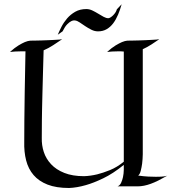

<svg xmlns="http://www.w3.org/2000/svg" viewBox="-20 -893 822 920"><path d="M277.8 -705.1Q258.3 -691.4 234.6 -676.3Q210.9 -661.1 189 -651.9Q187 -589.4 185.8 -538.1Q184.6 -486.8 183.3 -445.6Q182.1 -404.3 181.6 -372.6Q181.2 -340.8 180.7 -316.9Q179.7 -261.2 180.2 -231.9Q179.2 -197.3 189.9 -164.6Q200.7 -131.8 224.9 -106Q249 -80.1 288.1 -64.5Q327.1 -48.8 382.8 -48.8Q413.1 -49.8 445.8 -57.6Q473.6 -64.5 507.3 -78.1Q541 -91.8 573.2 -118.2V-646Q566.4 -647 559.1 -647Q551.8 -647 544.9 -647Q531.2 -647 517.8 -646.2Q504.4 -645.5 493.2 -644Q516.1 -664.6 533.9 -675.3Q551.8 -686 564.5 -691.4Q579.1 -697.3 589.8 -698.2Q599.1 -698.2 613.3 -698.5Q627.4 -698.7 643.3 -699.2Q659.2 -699.7 675.5 -700.4Q691.9 -701.2 705.8 -701.9Q719.7 -702.6 729.7 -703.4Q739.7 -704.1 743.2 -705.1Q726.1 -692.9 704.8 -679.4Q683.6 -666 664.1 -657.2V-153.8Q663.6 -129.9 661.1 -109.4Q658.7 -91.8 654.5 -75Q650.4 -58.1 642.1 -51.8Q669.4 -47.9 690.4 -46.9Q711.4 -45.9 727.1 -45.9Q754.9 -45.9 767.1 -47.9Q779.3 -49.8 780.8 -50.8Q757.8 -37.6 738.8 -28.1Q719.7 -18.6 702.9 -12.5Q686 -6.3 670.2 -3.2Q654.3 0 638.2 0H543Q554.2 -3.9 560.3 -17.1Q566.4 -30.3 569.3 -44.4Q572.8 -60.5 573.2 -80.1V-103Q521.5 -61 474.6 -38.6Q427.7 -16.1 391.1 -5.9Q348.6 6.3 311 7.8Q249.5 7.8 207.8 -8.5Q166 -24.9 140.9 -54.2Q115.7 -83.5 105.2 -124.5Q94.7 -165.5 96.2 -214.8Q95.7 -255.4 96.7 -316.9Q97.2 -369.6 98.4 -450.9Q99.6 -532.2 102.1 -647H80.1Q66.4 -647 52.7 -646.2Q39.1 -645.5 27.8 -644Q50.8 -664.6 68.6 -675.3Q86.4 -686 99.1 -691.4Q113.8 -697.3 125 -698.2Q134.3 -698.2 148.4 -698.5Q162.6 -698.7 178.5 -699.2Q194.3 -699.7 210.7 -700.4Q227.1 -701.2 241 -701.9Q254.9 -702.6 264.6 -703.4Q274.4 -704.1 277.8 -705.1ZM780.8 -50.8V-51.3H781.2Q781.7 -51.8 782.2 -51.8ZM563 -872.6Q555.7 -846.7 545.9 -823.2Q536.1 -799.8 522.7 -781.7Q509.3 -763.7 491.2 -753.2Q473.1 -742.7 449.7 -742.7Q433.6 -742.7 418 -750.5Q402.3 -758.3 388.2 -767.8Q374 -777.3 361.8 -785.6Q349.6 -793.9 339.8 -794.9Q331.1 -796.4 321.3 -791.5Q313 -787.6 302 -776.6Q291 -765.6 279.8 -742.7L256.8 -726.6Q263.7 -743.2 274.4 -764.4Q285.2 -785.6 301.5 -804.7Q317.9 -823.7 340.6 -836.7Q363.3 -849.6 394 -849.6Q408.2 -849.6 422.6 -842.8Q437 -835.9 450.4 -827.6Q463.9 -819.3 476.3 -812.5Q488.8 -805.7 499 -805.7Q502.9 -805.7 509 -809.3Q515.1 -813 521.5 -819.1Q527.8 -825.2 533 -833Q538.1 -840.8 540 -848.6Z"/></svg>

Font: Quintessential
Style: Regular
Weight: 400
Designer: Astigmatic (AOETI)
Foundry: Astigmatic (AOETI)
Version: Version 1.000